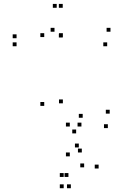

<svg xmlns="http://www.w3.org/2000/svg" viewBox="-20 -667 660 991"><path d="M208.3 -120.5V-140.5H188.3V-120.5ZM373 21.5V1.5H353V21.5ZM536.7 -5.8V-25.8H516.7V-5.8ZM546.2 -80.5V-100.5H526.2V-80.5ZM406.8 -59.2V-79.2H386.8V-59.2ZM304.5 -133.7V-153.7H284.5V-133.7ZM304.5 -475.7V-495.7H284.5V-475.7ZM208.3 -475.7V-495.7H188.3V-475.7ZM303.8 -473.5V-493.5H283.8V-473.5ZM303.8 -626.8V-646.8H283.8V-626.8ZM272.7 -626.8V-646.8H252.7V-626.8ZM65.5 -469.7V-489.7H45.5V-469.7ZM65.5 -428.3V-448.3H45.5V-428.3ZM533.2 -428.3V-448.3H513.2V-428.3ZM550.2 -503.3V-523.3H530.2V-503.3ZM261.3 -503.3V-523.3H241.3V-503.3ZM402.3 120V100H382.3V120ZM400.3 -14V-34H380.3V-14ZM340.3 -14V-34H320.3V-14ZM340.3 140V120H320.3V140ZM414.3 196.7V176.7H394.3V196.7ZM333.2 246.3V226.3H313.2V246.3ZM308.7 246.3V226.3H288.7V246.3ZM308.7 304.5V284.5H288.7V304.5ZM345.7 304.5V284.5H325.7V304.5ZM489 202.7V182.7H469V202.7ZM386.8 94V74H366.8V94Z"/></svg>

Font: Monaspace Argon Dots Var
Style: Regular
Weight: 400
Designer: Riley Cran and the Lettermatic Team
Version: Version 1.100 (Monaspace Argon Dots)